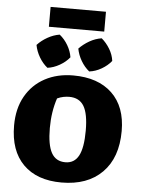

<svg xmlns="http://www.w3.org/2000/svg" viewBox="-60 -943 739 1002"><g transform="rotate(5 309.5 -442.0)"><path d="M300 12Q171 12 99.5 -59.5Q28 -131 28 -263Q28 -352 64.5 -416.5Q101 -481 165.5 -515.5Q230 -550 313 -550Q444 -550 517 -480Q590 -410 590 -283Q590 -143 513 -65.5Q436 12 300 12ZM311 -95Q358 -95 380.5 -137Q403 -179 403 -269Q403 -357 379 -397Q355 -437 302 -437Q288 -437 272 -434Q256 -431 239 -423Q215 -351 215 -266Q215 -178 238 -136.5Q261 -95 311 -95ZM164 -792V-896H454V-792ZM224 -756Q250 -735 267.5 -705Q285 -675 290 -643Q270 -618 238.5 -600Q207 -582 175 -578Q150 -598 132 -628.5Q114 -659 108 -692Q130 -716 161 -733.5Q192 -751 224 -756ZM444 -756Q469 -735 487 -705Q505 -675 509 -643Q489 -618 458 -600Q427 -582 394 -578Q369 -598 351 -628.5Q333 -659 327 -692Q350 -716 380.5 -733.5Q411 -751 444 -756Z"/></g></svg>

Font: Piazzolla SC ExtraBold
Style: Regular
Weight: 800
Designer: Juan Pablo del Peral
Foundry: Huerta Tipografica
Version: Version 1.330